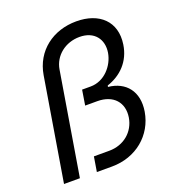

<svg xmlns="http://www.w3.org/2000/svg" viewBox="-133 -845 876 952"><g transform="rotate(-20 304.5 -368.5)"><path d="M132.1 -541.2 42.6 0H126.4L215.9 -541.2C227.3 -610.8 289.1 -659.1 363.6 -659.1C441.8 -659.1 481.2 -605.1 470.2 -536.9C459.2 -471.2 404.1 -409.1 332.4 -409.1H286.9L274.1 -329.5H338.1C423.7 -329.5 469.1 -275.2 457.4 -200.3C446 -128.6 387.1 -78.1 309.7 -78.1H228.7L215.9 0H295.5C423.7 0 521.7 -83.1 541.2 -200.3C558.2 -302.9 503.2 -368.6 411.9 -377.8L413.4 -384.9C485.4 -408.7 542.6 -463.1 555.4 -549.7C572.8 -666.5 496.1 -737.2 375 -737.2C251.8 -737.2 152.3 -663.4 132.1 -541.2Z"/></g></svg>

Font: Margiela Sans
Style: Italic
Weight: 400
Italic angle: -9.39999°
Designer: Stefan Endress, Andreas Faust
Version: Version 1.100;FEAKit 1.0